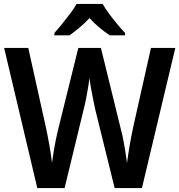

<svg xmlns="http://www.w3.org/2000/svg" viewBox="-20 -958 913 978"><path d="M873 -714 703 0H564L465 -401Q461 -420 455 -449.5Q449 -479 443.5 -509Q438 -539 436 -561Q434 -543 429 -513.5Q424 -484 418 -453Q412 -422 406 -400L309 0H170L1 -714H124L213 -313Q222 -271 231.5 -218.5Q241 -166 245 -128Q248 -153 253 -184Q258 -215 264 -244Q270 -273 275 -294L379 -714H494L597 -294Q603 -273 608.5 -243.5Q614 -214 619 -183.5Q624 -153 627 -128Q632 -168 641 -220Q650 -272 659 -313L749 -714ZM503 -938Q515 -916 535 -889Q555 -862 576.5 -836Q598 -810 617 -790V-778H539Q515 -794 487.5 -816.5Q460 -839 436 -866Q411 -839 384 -816.5Q357 -794 334 -778H257V-790Q275 -810 296.5 -836.5Q318 -863 338 -889.5Q358 -916 370 -938Z"/></svg>

Font: Noto Sans Malayalam SemiCondensed SemiBold
Style: Regular
Weight: 600
Width: 4
Designer: Jelle Bosma - Monotype Design Team
Foundry: Monotype Imaging Inc.
Version: Version 2.104; ttfautohint (v1.8.4.7-5d5b)